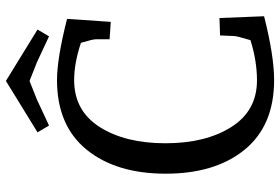

<svg xmlns="http://www.w3.org/2000/svg" viewBox="-169 -764 948 650"><g transform="rotate(-90 305.0 -439.0)"><path d="M359 15Q205 15 123.5 -84.5Q42 -184 42 -352Q42 -520 123.5 -620Q205 -720 359 -720Q432 -720 566 -686L556 -538L497 -542V-589Q497 -599 485 -639Q416 -662 359 -662Q255 -662 200 -575.5Q145 -489 145 -353Q145 -217 200 -130Q255 -43 358 -43Q423 -43 494 -65Q508 -111 508 -121L510 -168L569 -170L575 -19Q441 15 359 15ZM356 -893 530 -786 507 -747 419 -788 356 -813 293 -788 205 -747 182 -786Z"/></g></svg>

Font: Andada SC
Style: Regular
Weight: 400
Designer: Carolina Giovagnoli
Foundry: Carolina Giovagnoli
Version: Version 1.003